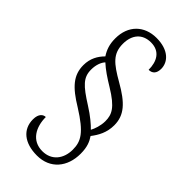

<svg xmlns="http://www.w3.org/2000/svg" viewBox="-270 -823 1001 1001"><g transform="rotate(45 230.5 -322.5)"><path d="M232 115C330 115 387 44 387 -53C387 -104 374 -131 358 -155C384 -189 406 -228 406 -282C406 -356 363 -403 264 -459C177 -509 137 -541 137 -614C137 -681 173 -723 236 -723C302 -723 328 -674 328 -613C355 -613 371 -630 371 -663C371 -714 328 -760 240 -760C150 -760 89 -701 89 -606C89 -562 100 -532 119 -503C91 -475 70 -439 70 -390C70 -316 111 -270 205 -213C320 -141 343 -101 343 -39C343 27 305 79 236 79C158 79 123 14 123 -60C106 -60 84 -47 84 -4C84 69 139 115 232 115ZM336 -179C317 -199 283 -228 237 -257C145 -315 115 -344 115 -402C115 -437 126 -465 141 -481C169 -455 205 -431 248 -405C342 -348 358 -313 358 -264C358 -231 346 -197 336 -179Z"/></g></svg>

Font: Noto Serif Devanagari Condensed Light
Style: Regular
Weight: 300
Width: 3
Designer: Universal Thirst, Indian Type Foundry and the Monotype Design Team
Foundry: Monotype Imaging Inc.
Version: Version 2.004